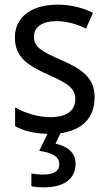

<svg xmlns="http://www.w3.org/2000/svg" viewBox="-20 -566 468 826"><path d="M305 138C305 89 269 63 219 52L240 7C332 -5 387 -58 387 -147C387 -231 334 -268 245 -307C156 -346 126 -364 126 -409C126 -449 161 -475 223 -475C268 -475 311 -462 350 -443L380 -511C335 -533 285 -546 227 -546C118 -546 44 -494 44 -405C44 -319 100 -284 191 -243C279 -205 304 -181 304 -140C304 -92 270 -62 196 -62C140 -62 82 -82 45 -104V-23C80 -4 124 8 184 10L149 83C199 90 235 105 235 140C235 171 211 185 165 185C147 185 128 183 115 180V235C127 238 146 240 168 240C257 240 305 203 305 138Z"/></svg>

Font: Noto Sans Armenian SemiCondensed
Style: Regular
Weight: 400
Width: 4
Designer: Monotype Design Team
Foundry: Monotype Imaging Inc.
Version: Version 2.008